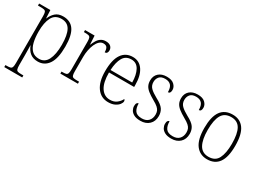

<svg xmlns="http://www.w3.org/2000/svg" viewBox="-47 -1181 2736 2056"><g transform="rotate(30 1321.0 -153.0)"><path d="M21 240V215H39Q67 215 82 210.5Q97 206 102.5 190Q108 174 108 139V-438Q108 -472 102.5 -487.5Q97 -503 81 -507Q65 -511 33 -511H4V-536H143L148 -437H151Q169 -483 204 -514.5Q239 -546 299 -546Q389 -546 433.5 -481Q478 -416 478 -277Q478 -129 430.5 -59.5Q383 10 300 10Q242 10 205 -19.5Q168 -49 149 -102H147Q147 -85 148 -55Q149 -25 149 18V140Q149 175 154.5 191Q160 207 175 211Q190 215 218 215H243V240ZM298 -22Q368 -22 402 -88.5Q436 -155 436 -275Q436 -394 403.5 -454Q371 -514 296 -514Q216 -514 182.5 -449Q149 -384 149 -276Q149 -199 163 -142Q177 -85 209.5 -53.5Q242 -22 298 -22Z M576 0V-25H588Q616 -25 631 -29Q646 -33 651.5 -49Q657 -65 657 -101V-438Q657 -472 651.5 -487.5Q646 -503 630 -507Q614 -511 582 -511H572V-536H690L696 -429H699Q710 -457 725.5 -483.5Q741 -510 766 -527Q791 -544 827 -544Q867 -544 887.5 -525Q908 -506 908 -477Q908 -459 900 -447Q892 -435 873 -435Q873 -473 860.5 -492Q848 -511 815 -511Q788 -511 766 -490.5Q744 -470 729 -436Q714 -402 706 -360.5Q698 -319 698 -278V-100Q698 -65 703.5 -49Q709 -33 724 -29Q739 -25 767 -25H793V0Z M1170 10Q1082 10 1030 -61Q978 -132 978 -262Q978 -404 1026 -473.5Q1074 -543 1162 -543Q1242 -543 1287 -477Q1332 -411 1332 -294V-271H1021Q1021 -146 1062.5 -84Q1104 -22 1174 -22Q1225 -22 1257 -47.5Q1289 -73 1305 -106Q1316 -100 1316 -84Q1316 -66 1299.5 -44Q1283 -22 1250.5 -6Q1218 10 1170 10ZM1290 -302Q1289 -395 1257.5 -453.5Q1226 -512 1161 -512Q1091 -512 1059 -455.5Q1027 -399 1022 -302Z M1569 10Q1519 10 1489 -6Q1459 -22 1446 -46Q1433 -70 1433 -94Q1433 -120 1441.5 -131.5Q1450 -143 1462 -143Q1462 -86 1485.5 -53Q1509 -20 1570 -20Q1623 -20 1651 -50.5Q1679 -81 1679 -130Q1679 -154 1671.5 -173Q1664 -192 1643.5 -210.5Q1623 -229 1583 -251Q1532 -280 1502 -304Q1472 -328 1458.5 -354.5Q1445 -381 1445 -418Q1445 -475 1482 -508.5Q1519 -542 1582 -542Q1644 -542 1674 -513Q1704 -484 1704 -448Q1704 -403 1673 -403Q1673 -461 1649 -487Q1625 -513 1578 -513Q1529 -513 1506.5 -486.5Q1484 -460 1484 -421Q1484 -377 1512.5 -348.5Q1541 -320 1598 -289Q1669 -252 1693 -216.5Q1717 -181 1717 -133Q1717 -67 1676.5 -28.5Q1636 10 1569 10Z M1951 10Q1901 10 1871 -6Q1841 -22 1828 -46Q1815 -70 1815 -94Q1815 -120 1823.5 -131.5Q1832 -143 1844 -143Q1844 -86 1867.5 -53Q1891 -20 1952 -20Q2005 -20 2033 -50.5Q2061 -81 2061 -130Q2061 -154 2053.5 -173Q2046 -192 2025.5 -210.5Q2005 -229 1965 -251Q1914 -280 1884 -304Q1854 -328 1840.5 -354.5Q1827 -381 1827 -418Q1827 -475 1864 -508.5Q1901 -542 1964 -542Q2026 -542 2056 -513Q2086 -484 2086 -448Q2086 -403 2055 -403Q2055 -461 2031 -487Q2007 -513 1960 -513Q1911 -513 1888.5 -486.5Q1866 -460 1866 -421Q1866 -377 1894.5 -348.5Q1923 -320 1980 -289Q2051 -252 2075 -216.5Q2099 -181 2099 -133Q2099 -67 2058.5 -28.5Q2018 10 1951 10Z M2393 10Q2304 10 2253 -58Q2202 -126 2202 -267Q2202 -407 2250.5 -475Q2299 -543 2397 -543Q2488 -543 2536.5 -475.5Q2585 -408 2585 -267Q2585 -125 2536.5 -57.5Q2488 10 2393 10ZM2394 -21Q2477 -21 2510 -86Q2543 -151 2543 -267Q2543 -391 2508.5 -451.5Q2474 -512 2396 -512Q2314 -512 2279 -450.5Q2244 -389 2244 -267Q2244 -148 2279.5 -84.5Q2315 -21 2394 -21Z"/></g></svg>

Font: Noto Serif Khmer SemiCondensed ExtraLight
Style: Regular
Weight: 200
Width: 4
Designer: Danh Hong and the Monotype Design Team
Foundry: Monotype Imaging Inc.
Version: Version 2.004; ttfautohint (v1.8.4.7-5d5b)